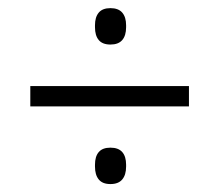

<svg xmlns="http://www.w3.org/2000/svg" viewBox="-20 -548 539 472"><path d="M54.5 -286.5V-336.5H444.5V-286.5ZM251.5 -95.5Q232 -95.5 222.8 -106.8Q213.5 -118 213.5 -138.5V-143Q213.5 -163.5 222.8 -174.2Q232 -185 251.5 -185Q271 -185 280.5 -174.2Q290 -163.5 290 -143V-138.5Q290 -118 280.5 -106.8Q271 -95.5 251.5 -95.5ZM251.5 -438.5Q232 -438.5 222.8 -449.5Q213.5 -460.5 213.5 -481V-486Q213.5 -506 222.8 -517Q232 -528 251.5 -528Q271 -528 280.5 -517Q290 -506 290 -486V-481Q290 -460.5 280.5 -449.5Q271 -438.5 251.5 -438.5Z"/></svg>

Font: Anek Telugu Medium Light
Style: Regular
Weight: 300
Version: Version 1.003